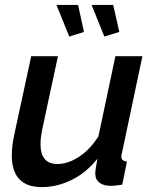

<svg xmlns="http://www.w3.org/2000/svg" viewBox="-20 -752 626 782"><path d="M150 10Q28 10 28 -120Q28 -138 30.5 -158.5Q33 -179 38 -203L107 -523H216L152 -225Q145 -190 145 -165Q145 -84 214 -84Q257 -84 302 -113.5Q347 -143 381 -197L450 -523H560L477 -130Q476 -125 475 -121.5Q474 -118 474 -115Q474 -96 497 -94L478 0Q463 2 452 3.5Q441 5 432 5Q402 5 385 -8Q368 -21 368 -45Q368 -53 370 -66Q372 -79 377 -106Q332 -49 272.5 -19.5Q213 10 150 10ZM353 -732H441L466 -622L405 -603ZM210 -732H298L322 -622L262 -603Z"/></svg>

Font: Raleway SemiBold
Style: Italic
Weight: 600
Italic angle: -12°
Designer: Matt McInerney, Pablo Impallari, Rodrigo Fuenzalida
Foundry: Matt McInerney, Pablo Impallari, Rodrigo Fuenzalida
Version: Version 4.026